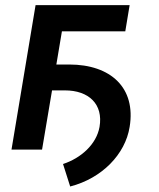

<svg xmlns="http://www.w3.org/2000/svg" viewBox="-20 -565 600 725"><path d="M469.5 -545.5H114.3L23.4 0H138.8L176.5 -223.7H225.1C315 -223.7 370.7 -171.9 355.8 -85.6C344.1 -19.9 285.9 32 218 54.3L245 139.2C365.1 108.3 453.1 17.4 469.5 -85.6C494 -233.3 398.4 -321.4 241.5 -321.4H192.8L213.8 -446.7H453.1Z"/></svg>

Font: Magic Ui Pro Semi Bold
Style: Italic
Weight: 600
Italic angle: -9.39999°
Designer: Stefan Endress, Andreas Faust
Version: Version 1.000;FEAKit 1.0